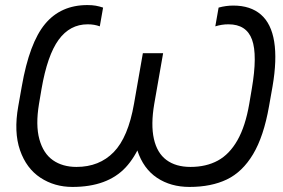

<svg xmlns="http://www.w3.org/2000/svg" viewBox="-20 -730 1116 758"><path d="M52 -310 66 -389Q96 -561 158 -635.5Q220 -710 325 -710Q344 -710 358 -707.5Q372 -705 387 -700L374 -626Q363 -630 351.5 -632Q340 -634 326 -634Q256 -634 211.5 -573Q167 -512 144 -379L134 -320Q120 -236 135.5 -180Q151 -124 189 -97.5Q227 -71 282 -71Q372 -71 429 -129.5Q486 -188 509 -320L544 -520H614L577 -310Q548 -146 476 -69Q404 8 266 8Q195 8 139.5 -28.5Q84 -65 59 -137Q34 -209 52 -310ZM517 -310 554 -520H624L589 -320Q575 -238 587.5 -182Q600 -126 637 -98.5Q674 -71 732 -71Q794 -71 840 -96Q886 -121 917.5 -176.5Q949 -232 964 -320L974 -379Q997 -513 975 -573.5Q953 -634 882 -634Q868 -634 855.5 -632Q843 -630 830 -626L843 -700Q872 -708 901 -708Q969 -708 1010 -672.5Q1051 -637 1062.5 -565.5Q1074 -494 1056 -389L1042 -310Q1021 -191 979 -121Q937 -51 875.5 -21.5Q814 8 728 8Q654 8 600 -28Q546 -64 522.5 -135.5Q499 -207 517 -310Z"/></svg>

Font: Fixel Italic Variable Display Thin
Style: Italic
Weight: 100
Italic angle: -10°
Designer: AlfaBravo + MacPaw
Foundry: Kyrylo Tkachov, Marchela Mozhyna, Serhii Makarenko, Maria Weinstein, Zakhar Kryvoshyya
Version: Version 1.210;Glyphs 3.2 (3217)